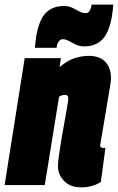

<svg xmlns="http://www.w3.org/2000/svg" viewBox="-40 -802 511 832"><path d="M67 -550H224L218 -511Q252 -540 283.5 -550Q315 -560 345 -560Q391 -560 416 -534.5Q441 -509 441 -462Q441 -453 436 -422Q431 -391 424 -350.5Q417 -310 410.5 -270Q404 -230 399 -202.5Q394 -175 394 -172Q394 -161 407 -161Q409 -161 412 -161Q415 -161 417 -162L397 -14Q382 -3 358.5 3.5Q335 10 313 10Q264 10 237.5 -18Q211 -46 211 -81Q211 -97 215.5 -129Q220 -161 226.5 -200Q233 -239 240 -276.5Q247 -314 251.5 -342Q256 -370 256 -378Q256 -391 241 -391Q229 -391 216 -383L154 0H-20ZM111 -595Q114 -621 117 -645Q129 -716 158.5 -746Q188 -776 237 -776Q258 -776 274 -768Q290 -760 303.5 -752.5Q317 -745 332 -745Q342 -745 348.5 -755.5Q355 -766 356 -777Q356 -777 356.5 -779.5Q357 -782 357 -782H451Q449 -756 445 -732Q433 -661 403.5 -631Q374 -601 326 -601Q304 -601 288 -609Q272 -617 258.5 -624.5Q245 -632 231 -632Q221 -632 214 -621.5Q207 -611 206 -600Q206 -600 205.5 -597.5Q205 -595 205 -595Z"/></svg>

Font: Georama Condensed Black
Style: Italic
Weight: 900
Width: 3
Italic angle: -9°
Designer: Jean-Baptiste Levee
Foundry: Production Type
Version: Version 1.000